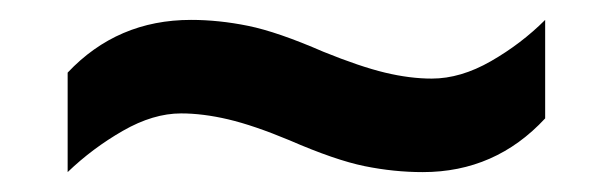

<svg xmlns="http://www.w3.org/2000/svg" viewBox="-20 -449 617 193"><path d="M271 -308Q235 -323 209.5 -329Q184 -335 162 -335Q134 -335 103.5 -317.5Q73 -300 48 -276V-376Q98 -429 172 -429Q200 -429 229.5 -423Q259 -417 305 -397Q342 -382 367 -376Q392 -370 414 -370Q443 -370 473.5 -387.5Q504 -405 528 -429V-330Q478 -276 405 -276Q376 -276 346.5 -282Q317 -288 271 -308Z"/></svg>

Font: Noto Sans Canadian Aboriginal SemiBold
Style: Regular
Weight: 600
Designer: Monotype Design Team, Typotheque's Kevin King
Foundry: Monotype Imaging Inc.
Version: Version 2.004; ttfautohint (v1.8.4.7-5d5b)